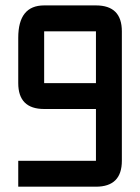

<svg xmlns="http://www.w3.org/2000/svg" viewBox="-20 -704 528 724"><path d="M341.8 0H48.8V-97.7H341.8V-293H146.5Q48.8 -293 48.8 -390.6V-561.5Q48.8 -683.6 146.5 -683.6H341.8Q439.5 -683.6 439.5 -585.9V-97.7Q439.5 0 341.8 0ZM146.5 -390.6H341.8V-585.9H146.5Z"/></svg>

Font: BabelStone Runic Staveless
Style: Regular
Weight: 400
Designer: Andrew West
Foundry: BabelStone
Version: Version 3.002 March 14, 2022